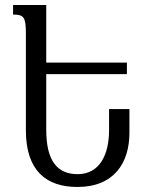

<svg xmlns="http://www.w3.org/2000/svg" viewBox="-20 -734 586 764"><path d="M288 10C434 10 495 -86 495 -206V-300H414V-216C414 -121 378 -41 289 -41C210 -41 164 -91 164 -218V-439H485V-485H164V-714H32V-676C75 -676 83 -666 83 -600V-215C83 -55 164 10 288 10Z"/></svg>

Font: Noto Serif Armenian ExtraCondensed Medium
Style: Regular
Weight: 500
Width: 2
Designer: Monotype Design Team
Foundry: Monotype Imaging Inc.
Version: Version 2.008